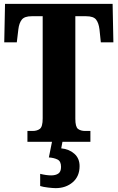

<svg xmlns="http://www.w3.org/2000/svg" viewBox="-20 -734 609 994"><path d="M122 0V-56H149Q172 -56 186.5 -67Q201 -78 201 -121V-650H144Q107 -650 93 -632.5Q79 -615 75 -582L67 -515H2L6 -714H563L567 -515H502L495 -582Q491 -615 477.5 -632.5Q464 -650 426 -650H370V-119Q370 -77 384 -66.5Q398 -56 421 -56H448V0ZM268 240Q255 240 229 237Q203 234 188 229V166Q220 174 245 174Q268 174 282 164.5Q296 155 296 130Q296 101 278 92Q260 83 233 81L251 -9H305L297 34Q338 38 365 62Q392 86 392 126Q392 179 356.5 209.5Q321 240 268 240Z"/></svg>

Font: Noto Serif ExtraCondensed Black
Style: Regular
Weight: 900
Width: 2
Designer: Monotype Design Team
Foundry: Monotype Imaging Inc.
Version: Version 2.015; ttfautohint (v1.8.4.7-5d5b)